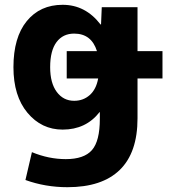

<svg xmlns="http://www.w3.org/2000/svg" viewBox="-20 -550 723 800"><path d="M258 -223V-337H384Q361 -410 289 -410Q242 -410 215.5 -374.5Q189 -339 189 -270Q189 -204 216.5 -167Q244 -130 289 -130Q327 -130 354 -154Q381 -178 389 -223ZM553 -337H657V-223H553V-57Q553 86 479 158Q405 230 261 230Q169 230 86 200L113 84Q183 113 254 113Q330 113 363 75.5Q396 38 396 -55V-83H395Q338 -10 241 -10Q153 -10 94.5 -80Q36 -150 36 -270Q36 -394 91.5 -462Q147 -530 241 -530Q336 -530 399 -448H401L404 -520H553Z"/></svg>

Font: Mplus 1p ExtraBold
Style: Regular
Weight: 800
Version: Version 1.061